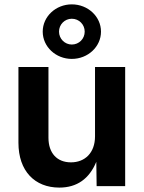

<svg xmlns="http://www.w3.org/2000/svg" viewBox="-20 -853 658 880"><path d="M252 6.8C333 6.8 389.2 -33.7 421.4 -111.3L422.9 0H553.7V-545.9H415.5V-228C415.5 -152.8 369.6 -108.9 305.2 -108.9C241.2 -108.9 202.1 -151.4 202.1 -221.7V-545.9H64.5V-198.7C64.5 -69.3 139.2 6.8 252 6.8ZM309.1 -583C382.8 -583 442.9 -638.7 442.9 -708C442.9 -777.3 382.8 -833 309.1 -833C235.8 -833 175.8 -777.3 175.8 -708C175.8 -638.7 235.8 -583 309.1 -583ZM309.1 -648.9C276.9 -648.9 250.5 -675.3 250.5 -708C250.5 -740.7 276.4 -767.1 309.1 -767.1C342.3 -767.1 368.2 -740.7 368.2 -708C368.2 -675.3 342.3 -648.9 309.1 -648.9Z"/></svg>

Font: Raveo SemiBold
Style: Regular
Weight: 600
Designer: Jakub Foglar, Rasmus Andersson (Inter)
Foundry: Jakubfoglar.com
Version: Version 1.100;Glyphs 3.2.3 (3260)